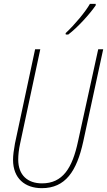

<svg xmlns="http://www.w3.org/2000/svg" viewBox="-20 -971 558 1001"><path d="M322 -798 323 -791H336C385 -828 449 -899 479 -943V-951H449C425 -909 371 -844 322 -798ZM198 10C321 10 380 -78 414 -233L518 -714H492L387 -235C357 -93 306 -15 199 -15C125 -15 75 -57 75 -139C75 -162 78 -192 85 -223L190 -714H163L58 -223C52 -190 48 -161 48 -138C48 -41 110 10 198 10Z"/></svg>

Font: Noto Sans Condensed Thin
Style: Italic
Weight: 100
Width: 3
Italic angle: -12°
Designer: Monotype Design Team
Foundry: Monotype Imaging Inc.
Version: Version 2.013